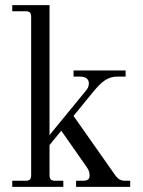

<svg xmlns="http://www.w3.org/2000/svg" viewBox="-20 -732 560 752"><path d="M28 0H228V-24H196C180 -24 174 -30 174 -46V-164L220 -220L318 -80C326 -68 331 -60 331 -44C331 -28 320 -24 304 -24H278V0H490V-24H470C446 -24 437 -37 424 -56L268 -278L344 -371C379 -414 403 -432 440 -432H472V-456H268V-432H294C313 -432 328 -424 328 -406C328 -391 323 -384 310 -369L174 -203V-712H28V-688H80C96 -688 102 -682 102 -666V-46C102 -30 96 -24 80 -24H28Z"/></svg>

Font: Old Standard
Style: Regular
Weight: 400
Designer: Alexey Kryukov <alexios@thessalonica.org.ru>
Version: Version 2.0